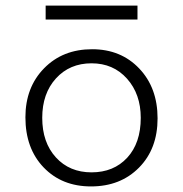

<svg xmlns="http://www.w3.org/2000/svg" viewBox="-20 -651 654 686"><path d="M143.1 -581.1V-630.9H471.2V-581.1ZM305.2 15.1Q201.2 15.1 136 -52.7Q70.8 -120.6 70.8 -231.9Q70.8 -338.9 137.5 -407Q204.1 -475.1 309.1 -475.1Q412.1 -475.1 477.5 -406.2Q543 -337.4 543 -228Q543 -119.1 476.6 -52Q410.2 15.1 305.2 15.1ZM307.1 -35.2Q386.2 -35.2 434.6 -87.6Q482.9 -140.1 482.9 -230Q482.9 -314.9 433.8 -369.9Q384.8 -424.8 307.1 -424.8Q229 -424.8 179.9 -370.8Q130.9 -316.9 130.9 -230Q130.9 -142.1 179.7 -88.6Q228.5 -35.2 307.1 -35.2Z"/></svg>

Font: IntelOne Mono Light
Style: Regular
Weight: 300
Designer: Fred Shallcrass
Foundry: Frere-Jones Type LLC
Version: Version 1.200;hotconv 1.1.0;makeotfexe 2.6.0;FJTRelease1.2